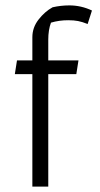

<svg xmlns="http://www.w3.org/2000/svg" viewBox="-20 -692 369 712"><path d="M100 -417H35L43 -468H100V-554Q100 -590 123 -619.5Q146 -649 175 -665Q206 -672 237 -672Q281 -672 321 -653L305 -603Q285 -611 269.5 -614Q254 -617 233 -617Q199 -617 169 -608Q159 -581 159 -545V-468H271L263 -417H159V0H100Z"/></svg>

Font: Athiti
Style: Regular
Weight: 400
Designer: CadsonDemak Team
Foundry: CadsonDemak
Version: Version 1.033